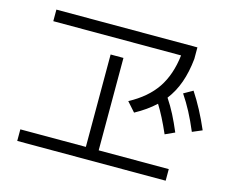

<svg xmlns="http://www.w3.org/2000/svg" viewBox="-91 -793 1045 876"><g transform="rotate(15 432.0 -354.5)"><path d="M55.7 -96.7H365.2V-533.2H425.8V-96.7H756.8V-42H55.7ZM73.2 -667H739.3V-612.3Q732.9 -549.3 715.3 -499.8Q697.8 -450.2 667 -410.2Q688.5 -377.9 706.3 -343.3Q724.1 -308.6 742.2 -265.6L697.3 -245.1Q663.6 -322.3 632.3 -372.1Q592.8 -335 537.1 -304.7L498 -348.6Q581.1 -393.1 623.5 -456.1Q666 -519 676.8 -612.3H73.2ZM730.5 -447.3 773.4 -471.7Q820.8 -399.9 860.4 -307.6L814.5 -288.1Q793.9 -336.9 773.9 -374.8Q753.9 -412.6 730.5 -447.3Z"/></g></svg>

Font: Pretendard GOV Light
Style: Regular
Weight: 300
Designer: Base glyphs from Inter by Rasmus Andersson; Hangeul glyphs from Noto Sans CJK(Source Han Sans) by Jang Soo-young and Kan
Foundry: Kil Hyung-jin
Version: Version 1.309